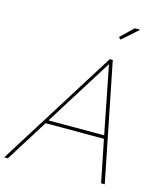

<svg xmlns="http://www.w3.org/2000/svg" viewBox="-171 -1019 950 1116"><g transform="rotate(15 304.0 -460.5)"><path d="M406 -710H424L566 0H544L493 -254H142L-17 0H-39ZM489 -274 409 -681 154 -274ZM437 -836 424 -848 500 -921H533Z"/></g></svg>

Font: Raleway Thin
Style: Italic
Weight: 100
Italic angle: -12°
Designer: Matt McInerney, Pablo Impallari, Rodrigo Fuenzalida
Foundry: Matt McInerney, Pablo Impallari, Rodrigo Fuenzalida
Version: Version 4.026